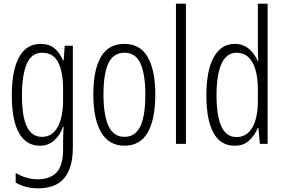

<svg xmlns="http://www.w3.org/2000/svg" viewBox="-20 -780 1538 1041"><path d="M201 -542Q247 -542 276 -517.5Q305 -493 321 -453H325L331 -532H375V20Q375 128 329.5 184.5Q284 241 185 241Q119 241 65 210V158Q95 175 123.5 183.5Q152 192 184 192Q252 192 287 154.5Q322 117 322 30V-2Q322 -21 322.5 -43.5Q323 -66 325 -93H322Q305 -46 273.5 -18Q242 10 196 10Q123 10 83.5 -58Q44 -126 44 -264Q44 -398 83.5 -470Q123 -542 201 -542ZM209 -494Q150 -494 124.5 -432.5Q99 -371 99 -264Q99 -147 126 -92.5Q153 -38 207 -38Q247 -38 272.5 -64Q298 -90 310 -134.5Q322 -179 322 -233V-300Q322 -389 295.5 -441.5Q269 -494 209 -494Z M822 -267Q822 -134 781 -62Q740 10 655 10Q571 10 528.5 -62.5Q486 -135 486 -268Q486 -401 527 -471.5Q568 -542 655 -542Q740 -542 781 -470.5Q822 -399 822 -267ZM541 -268Q541 -155 568.5 -96.5Q596 -38 655 -38Q713 -38 740.5 -94.5Q768 -151 768 -267Q768 -376 742 -435Q716 -494 655 -494Q594 -494 567.5 -436.5Q541 -379 541 -268Z M988 0H934V-760H988Z M1252 10Q1176 10 1137.5 -59.5Q1099 -129 1099 -262Q1099 -398 1139 -470Q1179 -542 1253 -542Q1299 -542 1331 -514Q1363 -486 1377 -449H1380Q1379 -469 1378.5 -486Q1378 -503 1378 -520V-760H1431V0H1389L1381 -87H1378Q1362 -48 1332 -19Q1302 10 1252 10ZM1263 -37Q1318 -37 1348 -88.5Q1378 -140 1378 -233V-295Q1378 -390 1348.5 -442Q1319 -494 1263 -494Q1208 -494 1181 -434.5Q1154 -375 1154 -262Q1154 -153 1180 -95Q1206 -37 1263 -37Z"/></svg>

Font: Noto Sans Telugu ExtraCondensed Light
Style: Regular
Weight: 300
Width: 2
Designer: Jelle Bosma - Monotype Design Team
Foundry: Monotype Imaging Inc.
Version: Version 2.005; ttfautohint (v1.8.4.7-5d5b)